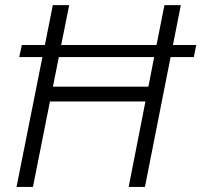

<svg xmlns="http://www.w3.org/2000/svg" viewBox="-20 -740 797 760"><path d="M147.9 -514.2H56.2L66.4 -562H157.7L189 -719.7H253.9L222.2 -562H599.6L630.9 -719.7H695.8L664.6 -562H756.8L747.1 -514.2H655.3L553.7 0H489.3L555.7 -338.4H177.7L110.4 0H45.4ZM567.4 -397 590.3 -514.2H212.9L189.5 -397Z"/></svg>

Font: Reddit Sans Vanilla Light
Style: Italic
Weight: 300
Italic angle: -11.25°
Designer: Stephen Hutchings
Version: Version 1.013